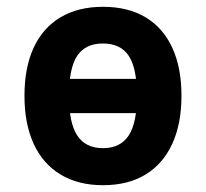

<svg xmlns="http://www.w3.org/2000/svg" viewBox="-20 -534 606 565"><path d="M283 11Q210 11 158 -20.5Q106 -52 79 -111Q52 -170 52 -252Q52 -335 79 -393.5Q106 -452 158 -483Q210 -514 283 -514Q357 -514 408.5 -483Q460 -452 487 -393.5Q514 -335 514 -252Q514 -170 487 -111Q460 -52 408.5 -20.5Q357 11 283 11ZM283 -98Q334 -98 358.5 -135Q383 -172 383 -252Q383 -333 359 -369.5Q335 -406 283 -406Q231 -406 207 -369.5Q183 -333 183 -252Q183 -172 207.5 -135Q232 -98 283 -98ZM136 -201V-302H429V-201Z"/></svg>

Font: Nunito Sans 7pt Condensed ExtraBold
Style: Regular
Weight: 800
Width: 3
Designer: Vernon Adams
Foundry: Vernon Adams
Version: Version 3.101;gftools[0.9.27]